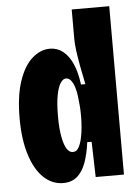

<svg xmlns="http://www.w3.org/2000/svg" viewBox="-51 -732 566 785"><g transform="rotate(-5 231.5 -339.0)"><path d="M177 13Q132 13 97 -20Q62 -53 42 -116Q22 -179 22 -266Q22 -357 42.5 -418Q63 -479 97 -509Q131 -539 170 -539Q200 -539 223.5 -520.5Q247 -502 262.5 -467Q278 -432 284 -382H302Q293 -425 286.5 -460.5Q280 -496 276.5 -523Q273 -550 273 -570V-691H427V-257V0H311L307 -145H289Q283 -98 270 -62Q257 -26 234.5 -6.5Q212 13 177 13ZM227 -110Q242 -110 250.5 -124.5Q259 -139 264 -161Q269 -183 271 -206.5Q273 -230 273 -248V-264Q273 -278 271.5 -296.5Q270 -315 267.5 -335.5Q265 -356 259.5 -373Q254 -390 245.5 -401Q237 -412 225 -412Q213 -412 202.5 -396.5Q192 -381 185.5 -347.5Q179 -314 179 -261Q179 -210 185.5 -176Q192 -142 202.5 -126Q213 -110 227 -110Z"/></g></svg>

Font: Bricolage Grotesque 48pt Condensed ExtraBold
Style: Regular
Weight: 800
Width: 3
Designer: Mathieu Triay
Foundry: Atelier Triay
Version: Version 1.001;gftools[0.9.33.dev8+g029e19f]